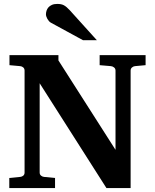

<svg xmlns="http://www.w3.org/2000/svg" viewBox="-20 -949 784 969"><path d="M661.1 -615.2Q652.8 -614.3 646 -608.4Q639.2 -602.5 639.2 -592.8V0H517.1L180.2 -528.8V-78.1Q180.2 -68.4 187 -62.7Q193.8 -57.1 202.1 -56.2L257.8 -50.8V0H26.9V-50.8L82 -56.2Q91.3 -57.1 97.7 -62.7Q104 -68.4 104 -78.1V-592.8Q104 -602.5 97.7 -608.4Q91.3 -614.3 82 -615.2L27.8 -620.1V-670.9H274.9V-644L563 -192.9V-592.8Q563 -602.5 555.9 -608.4Q548.8 -614.3 540 -615.2L482.9 -620.1V-670.9H714.8V-620.1ZM398.9 -746.1 236.8 -834.5Q231.4 -837.4 227.1 -842.5Q222.7 -847.7 219.2 -853.5Q215.8 -859.4 213.9 -865.5Q211.9 -871.6 211.9 -876.5Q211.9 -885.3 214.8 -894.8Q217.8 -904.3 224.4 -911.9Q231 -919.4 241.9 -924.3Q252.9 -929.2 269 -929.2Q279.3 -929.2 287.1 -927.7Q294.9 -926.3 302 -922.6Q309.1 -918.9 316.2 -912.8Q323.2 -906.7 332 -897.5L468.8 -746.1Z"/></svg>

Font: Charis SIL Viet
Style: Bold
Weight: 700
Foundry: SIL International
Version: Version 5.000